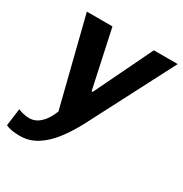

<svg xmlns="http://www.w3.org/2000/svg" viewBox="-181 -636 905 948"><g transform="rotate(30 271.5 -162.5)"><path d="M63 186Q37 186 16.5 182.5Q-4 179 -18 172L-5 73Q5 78 23.5 82.5Q42 87 59 87Q80 87 99 77Q118 67 136 44.5Q154 22 168 -14L43 -511H189L260 -182H266L425 -511H561L310 -27Q279 32 242 80.5Q205 129 160.5 157.5Q116 186 63 186Z"/></g></svg>

Font: Chivo SemiBold
Style: Italic
Weight: 600
Italic angle: -8.05°
Designer: Hector Gatti
Foundry: Omnibus-Type
Version: Version 2.002